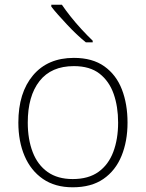

<svg xmlns="http://www.w3.org/2000/svg" viewBox="-20 -786 621 816"><path d="M522 -265Q522 -186 496.5 -123.5Q471 -61 419.5 -25.5Q368 10 289 10Q214 10 162.5 -25.5Q111 -61 84.5 -123Q58 -185 58 -265Q58 -392 120.5 -466Q183 -540 294 -540Q373 -540 423.5 -504Q474 -468 498 -406Q522 -344 522 -265ZM98 -265Q98 -194 119 -139.5Q140 -85 182.5 -55Q225 -25 289 -25Q356 -25 398.5 -55.5Q441 -86 461.5 -140.5Q482 -195 482 -265Q482 -333 463 -387Q444 -441 403 -473Q362 -505 294 -505Q198 -505 148 -441.5Q98 -378 98 -265ZM243 -766Q257 -745 279.5 -716.5Q302 -688 327.5 -660.5Q353 -633 374 -613V-606H345Q325 -622 304.5 -641.5Q284 -661 264.5 -682Q245 -703 227.5 -722.5Q210 -742 198 -758V-766Z"/></svg>

Font: Noto Sans Cham ExtraLight
Style: Regular
Weight: 250
Version: Version 2.002